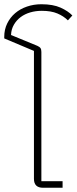

<svg xmlns="http://www.w3.org/2000/svg" viewBox="-28 -885 361 905"><path d="M175 0Q132 0 132 -42V-645L-8 -704V-711Q-8 -746 6 -774.5Q20 -803 43.5 -823Q67 -843 99 -854Q131 -865 167 -865Q222 -865 257.5 -849Q293 -833 313 -812L292 -789Q272 -809 242.5 -821.5Q213 -834 169 -834Q140 -834 114.5 -826.5Q89 -819 69.5 -804.5Q50 -790 37.5 -768.5Q25 -747 24 -720L148 -669Q159 -664 163 -658Q167 -652 167 -640V-31H267V0Z"/></svg>

Font: IBM Plex Sans Thai ExtLt
Style: Regular
Weight: 200
Designer: Mike Abbink, Paul van der Laan, Pieter van Rosmalen, Ben Mitchell, Mark Frömberg
Foundry: Bold Monday
Version: Version 1.2